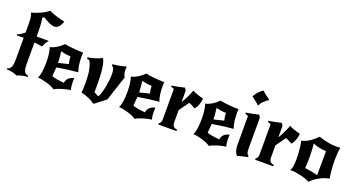

<svg xmlns="http://www.w3.org/2000/svg" viewBox="-47 -1435 3947 2127"><g transform="rotate(20 1926.0 -371.5)"><path d="M41 0V-12Q72 -19 85 -46.5Q98 -74 98 -149V-392H15V-403Q57 -419 98 -455V-497Q98 -593 95 -623.5Q92 -654 78 -682Q126 -694 182.5 -720Q239 -746 273 -775Q337 -741 460 -714Q429 -625 372 -625Q327 -625 235 -684L215 -671Q228 -624 228 -477V-455H369V-451Q338 -418 323 -372L228 -385V-133Q228 -70 241 -45.5Q254 -21 290 -12V0Q224 1 166 28Q118 2 41 0Z M604 32Q569 6 503 -13Q437 -32 397 -33Q427 -81 427 -230Q427 -322 405 -395Q477 -409 554 -484Q640 -466 774 -463Q771 -445 771 -418Q771 -308 797 -240Q698 -233 550 -208Q549 -179 541 -102Q588 -84 686 -76Q692 -110 712 -131Q732 -152 777 -165Q776 -149 776 -119Q776 -60 788 -27Q746 -22 688 -4.5Q630 13 604 32ZM540 -394Q549 -321 551 -261L668 -290Q656 -336 656 -377Q603 -377 540 -394Z M1079 28H1069Q1007 -18 908 -42Q913 -82 913 -160Q913 -331 866 -408L837 -414V-431Q875 -436 928 -452.5Q981 -469 999 -484Q1042 -422 1042 -181Q1042 -124 1041 -94L1091 -67H1097Q1123 -112 1139 -199Q1155 -286 1155 -350Q1155 -422 1121 -438L1122 -454Q1203 -460 1280 -484Q1278 -477 1278 -454Q1278 -389 1300 -364L1203 -68Z M1560 32Q1525 6 1459 -13Q1393 -32 1353 -33Q1383 -81 1383 -230Q1383 -322 1361 -395Q1433 -409 1510 -484Q1596 -466 1730 -463Q1727 -445 1727 -418Q1727 -308 1753 -240Q1654 -233 1506 -208Q1505 -179 1497 -102Q1544 -84 1642 -76Q1648 -110 1668 -131Q1688 -152 1733 -165Q1732 -149 1732 -119Q1732 -60 1744 -27Q1702 -22 1644 -4.5Q1586 13 1560 32ZM1496 -394Q1505 -321 1507 -261L1624 -290Q1612 -336 1612 -377Q1559 -377 1496 -394Z M1985 -455V-321Q2031 -395 2065 -486Q2105 -461 2196 -439Q2187 -353 2145 -305L2078 -340H2066L1985 -226V-88Q1985 -53 1998 -37Q2011 -21 2042 -17V0H1828V-15Q1855 -25 1855 -79V-428L1818 -444V-455Q1898 -467 1967 -485Z M2436 32Q2401 6 2335 -13Q2269 -32 2229 -33Q2259 -81 2259 -230Q2259 -322 2237 -395Q2309 -409 2386 -484Q2472 -466 2606 -463Q2603 -445 2603 -418Q2603 -308 2629 -240Q2530 -233 2382 -208Q2381 -179 2373 -102Q2420 -84 2518 -76Q2524 -110 2544 -131Q2564 -152 2609 -165Q2608 -149 2608 -119Q2608 -60 2620 -27Q2578 -22 2520 -4.5Q2462 13 2436 32ZM2372 -394Q2381 -321 2383 -261L2500 -290Q2488 -336 2488 -377Q2435 -377 2372 -394Z M2841 -485 2859 -455V-88Q2859 -26 2886 -15V0Q2831 9 2768 28H2763Q2729 -19 2729 -80V-428L2692 -444V-455Q2772 -467 2841 -485ZM2701 -650Q2745 -725 2797 -752Q2808 -738 2840.5 -713Q2873 -688 2891 -677Q2853 -650 2830.5 -627.5Q2808 -605 2793 -574Q2786 -583 2769 -597Q2752 -611 2728 -629.5Q2704 -648 2701 -650Z M3126 -455V-321Q3172 -395 3206 -486Q3246 -461 3337 -439Q3328 -353 3286 -305L3219 -340H3207L3126 -226V-88Q3126 -53 3139 -37Q3152 -21 3183 -17V0H2969V-15Q2996 -25 2996 -79V-428L2959 -444V-455Q3039 -467 3108 -485Z M3555 -484Q3675 -445 3755 -445Q3790 -445 3811 -448Q3799 -384 3799 -295Q3799 -187 3817 -85Q3768 -79 3708 -47Q3648 -15 3607 28Q3585 11 3510.5 -7.5Q3436 -26 3393 -26Q3383 -26 3371 -24Q3398 -48 3398 -164Q3398 -222 3390.5 -292.5Q3383 -363 3375 -373Q3458 -387 3555 -484ZM3673 -74 3675 -357Q3567 -366 3518 -392Q3527 -308 3527 -240Q3527 -181 3522 -103Q3608 -93 3673 -74Z"/></g></svg>

Font: NewRocker
Style: Regular
Weight: 400
Designer: Pablo Impallari, Brenda Gallo, Rodrigo Fuenzalida
Foundry: Pablo Impallari, Brenda Gallo, Rodrigo Fuenzalida
Version: Version 1.000